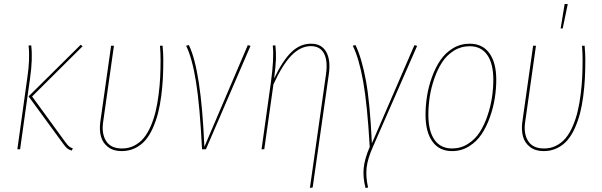

<svg xmlns="http://www.w3.org/2000/svg" viewBox="-20 -747 3012 961"><path d="M338.9 6.8Q324.2 2.4 315.7 -4.9Q307.1 -12.2 295.4 -28.8L123 -264.6L383.8 -522.9L393.6 -515.6L140.6 -264.2L305.7 -37.6Q317.9 -21 325 -14.9Q332 -8.8 344.7 -3.9ZM66.9 0 116.7 -357.9Q130.9 -453.1 123 -519L136.2 -520Q144.5 -453.6 130.4 -355L80.6 0Z M793.9 -518.1Q797.4 -476.1 797.4 -446.3Q797.4 -398.4 795.2 -355.5Q793 -312.5 786.9 -265.6Q780.8 -218.8 770.8 -179.9Q760.7 -141.1 744.6 -105.2Q728.5 -69.3 707.3 -44.7Q686 -20 655.8 -5.4Q625.5 9.3 588.9 9.3Q547.4 9.3 520.8 -11.2Q494.1 -31.7 485.4 -63.7Q476.6 -95.7 481.9 -135.7L536.1 -518.1H550.3L496.1 -135.3Q487.8 -78.1 511 -41.3Q534.2 -4.4 588.9 -3.9Q623 -3.4 651.4 -17.8Q679.7 -32.2 699.7 -56.6Q719.7 -81.1 734.9 -116.5Q750 -151.9 759 -189.9Q768.1 -228 773.9 -273.7Q779.8 -319.3 781.7 -360.4Q783.7 -401.4 783.7 -446.3Q783.7 -481.9 780.8 -518.1Z M925.3 -521.5Q986.8 -395.5 1002.9 -12.2L1220.2 -521L1233.9 -517.6L1010.7 0H991.2Q980.5 -216.8 961.2 -336.7Q941.9 -456.5 911.6 -518.1Z M1531.2 193.4 1611.8 -376Q1621.1 -442.9 1601.6 -479.5Q1582 -516.1 1536.1 -516.1Q1483.9 -516.1 1438.2 -468.8Q1392.6 -421.4 1348.6 -324.7L1302.7 0H1289.1L1335.9 -335Q1352.5 -455.6 1345.2 -519L1358.4 -520Q1362.3 -483.4 1361.1 -450.2Q1359.9 -417 1352.1 -354Q1394.5 -443.8 1438.5 -486.1Q1482.4 -528.3 1536.6 -528.3Q1589.4 -528.3 1612.5 -487.8Q1635.7 -447.3 1626 -377L1544.9 191.4Z M1759.3 -521.5Q1790 -458.5 1811 -346.2Q1832 -233.9 1841.3 -29.3L2054.2 -521L2067.9 -517.6L1846.2 -11.2Q1819.8 47.9 1814.9 93.3Q1810.1 138.7 1822.3 191.4L1809.6 194.3Q1795.9 141.6 1800.3 95Q1804.7 48.3 1830.6 -11.7Q1818.4 -224.6 1797.6 -340.1Q1776.9 -455.6 1745.6 -518.1Z M2242.7 9.3Q2178.7 9.3 2144.3 -38.6Q2109.9 -86.4 2109.9 -172.4Q2109.9 -217.8 2117.2 -264.9Q2124.5 -312 2141.6 -359.9Q2158.7 -407.7 2183.6 -444.8Q2208.5 -481.9 2246.6 -505.1Q2284.7 -528.3 2331.1 -528.3Q2395 -528.3 2429.4 -480.7Q2463.9 -433.1 2463.9 -347.7Q2463.9 -302.7 2456.5 -255.6Q2449.2 -208.5 2432.1 -160.4Q2415 -112.3 2390.4 -75.2Q2365.7 -38.1 2327.4 -14.4Q2289.1 9.3 2242.7 9.3ZM2242.7 -3.9Q2286.6 -3.9 2322.8 -27.1Q2358.9 -50.3 2381.8 -86.4Q2404.8 -122.6 2420.4 -169.2Q2436 -215.8 2442.6 -260.5Q2449.2 -305.2 2449.2 -347.7Q2449.2 -428.7 2418.7 -472.2Q2388.2 -515.6 2331.1 -515.6Q2287.1 -515.6 2251.2 -492.9Q2215.3 -470.2 2192.1 -434.1Q2168.9 -397.9 2153.1 -351.6Q2137.2 -305.2 2130.6 -260.3Q2124 -215.3 2124 -172.4Q2124 -91.3 2154.5 -47.6Q2185.1 -3.9 2242.7 -3.9Z M2806.2 -727.1 2821.8 -726.6 2796.4 -604.5H2786.1ZM2906.2 -518.1Q2909.7 -476.1 2909.7 -446.3Q2909.7 -398.4 2907.5 -355.5Q2905.3 -312.5 2899.2 -265.6Q2893.1 -218.8 2883.1 -179.9Q2873 -141.1 2856.9 -105.2Q2840.8 -69.3 2819.6 -44.7Q2798.3 -20 2768.1 -5.4Q2737.8 9.3 2701.2 9.3Q2659.7 9.3 2633.1 -11.2Q2606.4 -31.7 2597.7 -63.7Q2588.9 -95.7 2594.2 -135.7L2648.4 -518.1H2662.6L2608.4 -135.3Q2600.1 -78.1 2623.3 -41.3Q2646.5 -4.4 2701.2 -3.9Q2735.4 -3.4 2763.7 -17.8Q2792 -32.2 2812 -56.6Q2832 -81.1 2847.2 -116.5Q2862.3 -151.9 2871.3 -189.9Q2880.4 -228 2886.2 -273.7Q2892.1 -319.3 2894 -360.4Q2896 -401.4 2896 -446.3Q2896 -481.9 2893.1 -518.1Z"/></svg>

Font: Fira Sans Compressed Hair
Style: Italic
Weight: 100
Width: 3
Italic angle: -8°
Designer: Carrois Corporate & Edenspiekermann AG
Foundry: Carrois Corporate GbR & Edenspiekermann AG
Version: Version 4.203;PS 004.203;hotconv 1.0.88;makeotf.lib2.5.64775